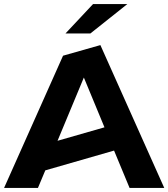

<svg xmlns="http://www.w3.org/2000/svg" viewBox="-29 -921 825 941"><path d="M595 -901H427L292 -757H414ZM157 0 193 -86 530 -183 606 0H776L463 -700L280 -648L-9 0ZM382 -541 483 -297 253 -231Z"/></svg>

Font: Talent SemiBold
Style: Bold
Weight: 700
Designer: Mike Powis
Version: Version 1.001;hotconv 1.0.109;makeotfexe 2.5.65596